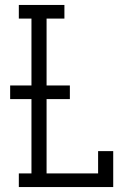

<svg xmlns="http://www.w3.org/2000/svg" viewBox="-20 -755 540 775"><path d="M56 0V-55H107V-355H21V-410H107V-680H56V-735H240V-680H168V-410H262V-355H168V-55H376V-145H437V0Z"/></svg>

Font: Iosevka Slab Light
Style: Regular
Weight: 300
Monospace: yes
Designer: Belleve Invis
Foundry: Belleve Invis
Version: Version 11.1.0; ttfautohint (v1.8.3)